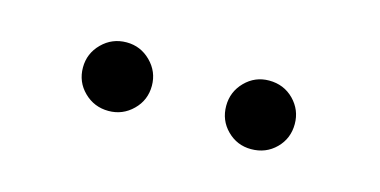

<svg xmlns="http://www.w3.org/2000/svg" viewBox="-29 -771 508 257"><g transform="rotate(15 225.0 -642.5)"><path d="M125 -595Q144.5 -595 158.5 -608.8Q172.5 -622.5 172.5 -642.5Q172.5 -662 158.5 -676Q144.5 -690 125 -690Q105 -690 91 -676Q77 -662 77 -642.5Q77 -622.5 91 -608.8Q105 -595 125 -595ZM322.5 -595Q343 -595 356.8 -608.8Q370.5 -622.5 370.5 -642.5Q370.5 -662 356.8 -676Q343 -690 322.5 -690Q303 -690 289.2 -676Q275.5 -662 275.5 -642.5Q275.5 -622.5 289.2 -608.8Q303 -595 322.5 -595Z"/></g></svg>

Font: Anybody Thin
Style: Bold
Weight: 700
Version: Version 1.113;gftools[0.9.25]